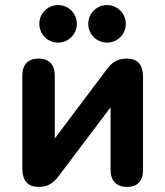

<svg xmlns="http://www.w3.org/2000/svg" viewBox="-20 -729 652 757"><path d="M133 8C177 8 197 -16 213 -37L416 -306V-59C416 -16 439 8 481 8C522 8 544 -16 544 -59V-423C544 -475 523 -498 479 -498C436 -498 414 -474 399 -453L196 -183V-431C196 -475 173 -498 132 -498C91 -498 68 -475 68 -431V-67C68 -15 90 8 133 8ZM209 -561C250 -561 283 -594 283 -635C283 -676 250 -709 209 -709C168 -709 135 -676 135 -635C135 -594 168 -561 209 -561ZM402 -561C443 -561 476 -594 476 -635C476 -676 443 -709 402 -709C361 -709 328 -676 328 -635C328 -594 361 -561 402 -561Z"/></svg>

Font: SN Pro
Style: Bold
Weight: 700
Designer: Tobias Whetton
Foundry: Supernotes
Version: Version 1.003;Glyphs 3.3 (3324)